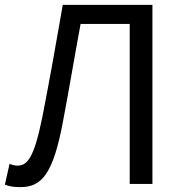

<svg xmlns="http://www.w3.org/2000/svg" viewBox="-20 -753 744 786"><path d="M63 13C150 13 198 -38 239 -262C264 -393 285 -521 310 -655H511V0H604V-733H237C209 -572 183 -425 153 -272C118 -99 89 -75 51 -75C39 -75 30 -78 19 -82L0 3C20 11 40 13 63 13Z"/></svg>

Font: ChiuKong Gothic CL
Style: Regular
Weight: 400
Designer: Ryoko NISHIZUKA 西塚涼子 (kana, bopomofo & ideographs); Paul D. Hunt (Latin, Greek & Cyrillic); Sandoll Communications 산돌커뮤니
Foundry: Adobe
Version: Version 1.300